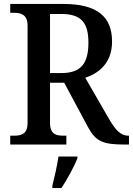

<svg xmlns="http://www.w3.org/2000/svg" viewBox="-20 -734 675 975"><path d="M32 0H317V-45H303C265 -45 234 -52 234 -110V-314H306L426 -90C466 -15 503 0 615 0H635V-45H631C594 -45 568 -72 536 -126L413 -339C481 -362 549 -413 549 -523C549 -650 473 -714 301 -714H32V-669H50C86 -669 120 -661 120 -603V-110C120 -52 87 -45 50 -45H32ZM292 -363H234V-663H292C390 -663 429 -621 429 -518C429 -415 394 -363 292 -363ZM246 208V221H292C320 179 356 113 373 71V61H277C270 108 257 165 246 208Z"/></svg>

Font: Noto Serif Bengali SemiCondensed
Style: Regular
Weight: 400
Width: 4
Designer: Juan Bruce, Universal Thirst, Indian Type Foundry and the Monotype Design Team.
Foundry: Monotype Imaging Inc.
Version: Version 2.003